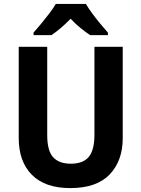

<svg xmlns="http://www.w3.org/2000/svg" viewBox="-20 -954 725 984"><path d="M609 -246Q609 -130 542 -60Q475 10 340 10Q211 10 143.5 -58Q76 -126 76 -246V-714H222V-262Q222 -181 252.5 -148Q283 -115 343 -115Q406 -115 435 -150Q464 -185 464 -263V-714H609ZM420 -934Q433 -912 452.5 -885.5Q472 -859 493.5 -833Q515 -807 533 -787V-774H442Q419 -789 392.5 -810.5Q366 -832 342 -858Q317 -832 291.5 -810.5Q266 -789 244 -774H152V-787Q169 -806 191 -832.5Q213 -859 233.5 -886Q254 -913 266 -934Z"/></svg>

Font: Noto Sans Devanagari UI SemiCondensed
Style: Bold
Weight: 700
Width: 4
Designer: Jelle Bosma - Monotype Design Team
Foundry: Monotype Imaging Inc.
Version: Version 2.004; ttfautohint (v1.8.4.7-5d5b)